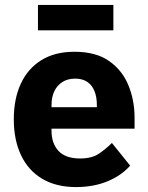

<svg xmlns="http://www.w3.org/2000/svg" viewBox="-20 -747 602 779"><path d="M288 12Q208 12 151.5 -21.5Q95 -55 65.5 -117Q36 -179 36 -263Q36 -346 64.5 -407.5Q93 -469 148 -503Q203 -537 282 -537Q369 -537 422.5 -499.5Q476 -462 501 -401Q526 -340 526 -269V-225H189V-217Q189 -165 217.5 -134.5Q246 -104 305 -104Q352 -104 380.5 -123Q409 -142 434 -167L508 -75Q473 -35 416.5 -11.5Q360 12 288 12ZM285 -428Q255 -428 233.5 -414.5Q212 -401 200.5 -377Q189 -353 189 -320V-312H373V-321Q373 -353 363.5 -377Q354 -401 334.5 -414.5Q315 -428 285 -428ZM134 -624V-727H440V-624Z"/></svg>

Font: IBM Plex Sans
Style: Regular
Weight: 400
Designer: Mike Abbink, Paul van der Laan, Pieter van Rosmalen
Foundry: Bold Monday
Version: Version 3.201